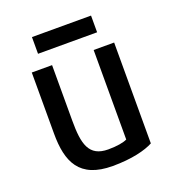

<svg xmlns="http://www.w3.org/2000/svg" viewBox="-129 -791 827 907"><g transform="rotate(-20 285.0 -337.5)"><path d="M430 -605H133V-689H430ZM489 -25C450 -4 380 14 284 14C116 14 75 -83 75 -225V-532H177V-252C177 -136 193 -67 291 -67C334 -67 368 -73 386 -82V-532H489Z"/></g></svg>

Font: Repo Medium
Style: Regular
Weight: 500
Designer: Stefan Peev
Foundry: Context Ltd
Version: Version 1.502